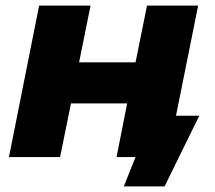

<svg xmlns="http://www.w3.org/2000/svg" viewBox="-20 -562 769 687"><path d="M120 -542H304L263 -339H465L506 -542H689L580 0H397L435 -192H234L195 0H12ZM423 105 465 0H397L431 -148H693L569 105Z"/></svg>

Font: Argentum Sans
Style: Bold Italic
Weight: 700
Italic angle: -11°
Designer: Julieta Ulanovsky (font), Cristiano Sobral (main changes and remaster)
Foundry: Julieta Ulanovsky (font), Cristiano Sobral (main changes and remaster)
Version: Version 2.007;June 15, 2022;FontCreator 14.0.0.2814 64-bit; 